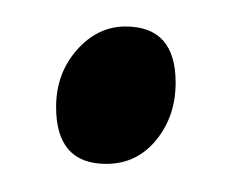

<svg xmlns="http://www.w3.org/2000/svg" viewBox="-20 -378 171 142"><path d="M109.9 -316.9Q109.9 -292 95.5 -274.4Q81.1 -256.8 58.6 -256.8Q21.5 -256.8 21.5 -298.8Q21.5 -323.7 36.9 -341.1Q52.2 -358.4 72.8 -358.4Q109.9 -358.4 109.9 -316.9Z"/></svg>

Font: Potro Sans Bangla
Style: Regular
Weight: 400
Designer: Jayed Ahsan Saad
Foundry: Codepotro
Version: Potro Sans Bangla; Version 0.905